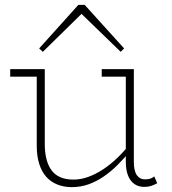

<svg xmlns="http://www.w3.org/2000/svg" viewBox="-20 -755 705 789"><path d="M275 14Q242 14 215 3Q188 -8 169.5 -29Q151 -50 141 -82Q131 -114 131 -156V-471H164V-163Q164 -128 171 -101Q178 -74 192 -55Q206 -36 228.5 -26.5Q251 -17 282 -17Q312 -17 342.5 -28Q373 -39 403.5 -59Q434 -79 462.5 -106.5Q491 -134 516 -166V-136Q491 -105 463.5 -77.5Q436 -50 406 -29.5Q376 -9 343.5 2.5Q311 14 275 14ZM22 -440V-471H147V-440ZM573 13Q549 13 532 1Q515 -11 506 -34Q497 -57 497 -90V-471H530V-90Q530 -52 542.5 -35Q555 -18 574 -18Q588 -18 596.5 -20.5Q605 -23 614 -30L626 -2Q613 5 601 9Q589 13 573 13ZM398 -440V-471H520V-440ZM156 -542 141 -556 302 -735H328L490 -556L476 -542L315 -698Z"/></svg>

Font: BioRhyme ExtraBold ExtraLight
Style: Regular
Weight: 250
Version: Version 1.600;gftools[0.9.33]